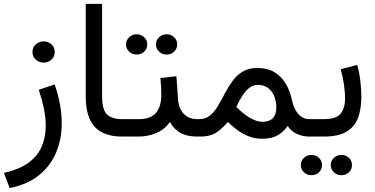

<svg xmlns="http://www.w3.org/2000/svg" viewBox="-26 -697 1913 980"><path d="M139.6 -431.6Q139.6 -408.7 156.2 -393.1Q172.9 -377.4 196.8 -377.4Q220.7 -377.4 237.1 -393.1Q253.4 -408.7 253.4 -431.6Q253.4 -454.6 237.1 -470.2Q220.7 -485.8 196.8 -485.8Q172.9 -485.8 156.2 -470.2Q139.6 -454.6 139.6 -431.6ZM22.9 262.7Q115.2 244.6 174.1 196.5Q232.9 148.4 261 80.1Q289.1 11.7 289.1 -67.4Q289.1 -115.7 279.8 -166Q270.5 -216.3 252.9 -266.1L171.9 -238.8Q188 -190.4 197.8 -144Q207.5 -97.7 207.5 -54.7Q207.5 2.4 187 50.5Q166.5 98.6 119.9 133.3Q73.2 168 -5.9 185.1Z M411.6 -677.2V-206.1Q411.6 -99.1 457.5 -49.6Q503.4 0 596.7 0H608.4V-88.9H596.7Q545.4 -88.9 520.3 -112.8Q495.1 -136.7 495.1 -205.6V-677.2Z M589.4 -88.9V0H646.5V-88.9ZM770 -470.2Q770 -448.7 785.9 -433.6Q801.8 -418.5 824.2 -418.5Q847.2 -418.5 862.8 -433.3Q878.4 -448.2 878.4 -470.2Q878.4 -492.2 862.8 -507.1Q847.2 -522 824.2 -522Q801.8 -522 785.9 -506.8Q770 -491.7 770 -470.2ZM617.2 -470.2Q617.2 -448.7 633.1 -433.6Q648.9 -418.5 671.4 -418.5Q694.3 -418.5 710 -433.3Q725.6 -448.2 725.6 -470.2Q725.6 -492.2 710 -507.1Q694.3 -522 671.4 -522Q648.9 -522 633.1 -506.8Q617.2 -491.7 617.2 -470.2ZM793 -298.3Q794.9 -277.3 796.1 -256.3Q797.4 -235.4 797.4 -211.9Q797.4 -154.3 770.8 -121.6Q744.1 -88.9 682.1 -88.9H636.2V0H682.1Q729 0 772 -18.1Q814.9 -36.1 841.3 -74.7Q854.5 -50.8 873 -34.2Q891.6 -17.6 918 -8.8Q944.3 0 980.5 0H991.2V-88.9H981.4Q950.2 -88.9 929 -102.1Q907.7 -115.2 896 -138.9Q884.3 -162.6 882.3 -193.8L874.5 -308.1Z M993.7 0Q1029.3 0 1053.2 -8.5Q1077.1 -17.1 1096.7 -33.7Q1116.2 -50.3 1137.2 -74.2Q1167 -45.9 1194.8 -26.9Q1222.7 -7.8 1251.5 1.7Q1280.3 11.2 1313 11.2Q1361.3 11.2 1391.6 -6.6Q1421.9 -24.4 1442.4 -54.2Q1460.9 -25.9 1490.7 -12.9Q1520.5 0 1551.8 0H1564.9V-88.9H1552.2Q1531.2 -88.9 1513.7 -100.1Q1496.1 -111.3 1483.4 -133.5Q1470.7 -155.8 1463.9 -187.5Q1454.1 -233.9 1432.1 -270.5Q1410.2 -307.1 1374.5 -328.6Q1338.9 -350.1 1287.6 -350.1Q1242.7 -350.1 1212.2 -331.3Q1181.6 -312.5 1160.2 -282.7Q1138.7 -252.9 1121.3 -219.5Q1104 -186 1086.4 -156.2Q1068.8 -126.5 1046.4 -107.7Q1023.9 -88.9 991.2 -88.9H973.1V0ZM1289.6 -263.7Q1334 -263.7 1359.1 -231.2Q1384.3 -198.7 1384.3 -147.9Q1384.3 -112.3 1366.5 -93.8Q1348.6 -75.2 1312 -75.2Q1298.3 -75.2 1281 -81.1Q1263.7 -86.9 1243.7 -99.1Q1228.5 -108.4 1212.4 -121.6Q1196.3 -134.8 1180.2 -151.4Q1192.9 -179.2 1209 -205.1Q1225.1 -231 1245.1 -247.3Q1265.1 -263.7 1289.6 -263.7Z M1544.4 -88.9V0H1583.5V-88.9ZM1662.1 145.5Q1662.1 167 1678 182.1Q1693.8 197.3 1716.3 197.3Q1739.3 197.3 1754.9 182.4Q1770.5 167.5 1770.5 145.5Q1770.5 123.5 1754.9 108.6Q1739.3 93.8 1716.3 93.8Q1693.8 93.8 1678 108.9Q1662.1 124 1662.1 145.5ZM1509.3 145.5Q1509.3 167 1525.1 182.1Q1541 197.3 1563.5 197.3Q1586.4 197.3 1602.1 182.4Q1617.7 167.5 1617.7 145.5Q1617.7 123.5 1602.1 108.6Q1586.4 93.8 1563.5 93.8Q1541 93.8 1525.1 108.9Q1509.3 124 1509.3 145.5ZM1626.5 0Q1703.6 0 1745.1 -26.4Q1786.6 -52.7 1802.5 -98.4Q1818.4 -144 1818.4 -202.6Q1818.4 -238.3 1813.5 -282.7Q1808.6 -327.1 1796.9 -365.7L1713.4 -343.3Q1724.6 -303.2 1730 -262.7Q1735.4 -222.2 1735.4 -194.8Q1735.4 -146 1713.1 -117.4Q1690.9 -88.9 1625.5 -88.9H1572.8V0Z"/></svg>

Font: Vazirmatn RD NL
Style: Regular
Weight: 400
Designer: Saber Rastikerdar
Foundry: Saber Rastikerdar
Version: Version 32.101